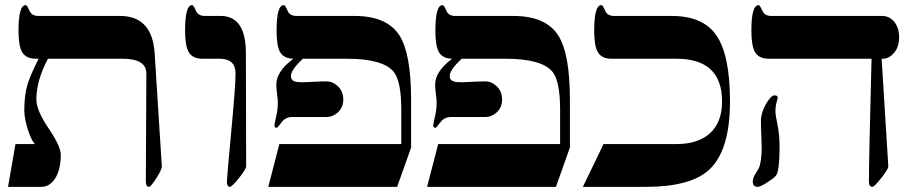

<svg xmlns="http://www.w3.org/2000/svg" viewBox="-20 -725 3558 745"><path d="M607.9 -80.1Q608.9 -68.8 587.2 -34.4Q565.4 0 558.1 0Q545.9 0 545.9 -21Q545.9 -28.8 546.9 -229.5Q547.9 -430.2 547.9 -439.9Q547.9 -497.1 455.1 -497.1H166Q121.1 -412.6 121.1 -338.9Q121.1 -296.9 168.5 -227.1Q215.8 -157.2 215.8 -125Q215.8 -65.9 193.4 -31.7Q172.4 0 140.1 0H11.2L40 -166H115.2Q100.1 -182.6 86.4 -227.5Q74.2 -270 74.2 -296.9Q74.2 -354.5 86.4 -396Q96.7 -431.2 129.9 -497.1H119.1Q80.6 -497.1 65.4 -523.4Q51.8 -547.9 51.8 -606.9Q51.8 -705.1 80.1 -705.1Q85 -705.1 94 -684.1Q103 -663.1 128.9 -663.1H445.8Q570.8 -663.1 580.1 -518.1Z M935.1 -80.1Q935.1 -68.8 907.5 -34.4Q879.9 0 872.1 0Q860.4 0 860.4 -21Q860.4 -34.2 877.2 -213.6Q894 -393.1 894 -439.9Q894 -497.1 832 -497.1H765.1Q726.6 -497.1 711.9 -523.4Q698.2 -547.9 698.2 -606.9Q698.2 -705.1 725.1 -705.1Q731 -705.1 739.7 -684.1Q748.5 -663.1 774.4 -663.1H836.4Q934.1 -663.1 934.1 -518.1Z M1312 -338.9Q1312 -307.1 1289.6 -287.6Q1270.5 -271 1247.1 -271H1114.3Q1087.4 -271 1072.3 -250Q1057.1 -229 1053.2 -229Q1044.9 -229 1044.9 -238.8Q1044.9 -244.1 1051.5 -272.5Q1058.1 -300.8 1058.1 -327.1Q1058.1 -336.9 1055.2 -359.4Q1052.2 -381.8 1052.2 -397Q1052.2 -447.8 1118.2 -497.1Q1080.6 -497.6 1065.9 -524.4Q1053.2 -548.3 1053.2 -606.9Q1053.2 -705.1 1081.1 -705.1Q1086.9 -705.1 1095.5 -684.1Q1104 -663.1 1129.9 -663.1H1356Q1481.9 -663.1 1530.3 -586.9Q1575.2 -516.1 1575.2 -336.9V-152.8L1521 0H1021L1064 -166H1537.1V-298.8Q1537.1 -410.6 1507.3 -446.8Q1465.3 -497.1 1325.2 -497.1H1155.3Q1108.9 -454.1 1108.9 -430.2Q1108.9 -412.6 1126.5 -408.2Q1133.8 -405.8 1158.2 -405.8Q1167.5 -405.8 1194.1 -407.5Q1220.7 -409.2 1247.1 -409.2Q1271 -409.2 1290 -391.1Q1312 -371.1 1312 -338.9Z M1928.2 -338.9Q1928.2 -307.1 1905.8 -287.6Q1886.7 -271 1863.3 -271H1730.5Q1703.6 -271 1688.5 -250Q1673.3 -229 1669.4 -229Q1661.1 -229 1661.1 -238.8Q1661.1 -244.1 1667.7 -272.5Q1674.3 -300.8 1674.3 -327.1Q1674.3 -336.9 1671.4 -359.4Q1668.5 -381.8 1668.5 -397Q1668.5 -447.8 1734.4 -497.1Q1696.8 -497.6 1682.1 -524.4Q1669.4 -548.3 1669.4 -606.9Q1669.4 -705.1 1697.3 -705.1Q1703.1 -705.1 1711.7 -684.1Q1720.2 -663.1 1746.1 -663.1H1972.2Q2098.1 -663.1 2146.5 -586.9Q2191.4 -516.1 2191.4 -336.9V-152.8L2137.2 0H1637.2L1680.2 -166H2153.3V-298.8Q2153.3 -410.6 2123.5 -446.8Q2081.5 -497.1 1941.4 -497.1H1771.5Q1725.1 -454.1 1725.1 -430.2Q1725.1 -412.6 1742.7 -408.2Q1750 -405.8 1774.4 -405.8Q1783.7 -405.8 1810.3 -407.5Q1836.9 -409.2 1863.3 -409.2Q1887.2 -409.2 1906.2 -391.1Q1928.2 -371.1 1928.2 -338.9Z M2812.5 -331.1Q2812.5 -139.6 2730.5 -65.4Q2658.2 0 2486.3 0H2241.7L2321.8 -166H2604.5Q2688 -166 2733.9 -207Q2781.7 -250 2781.7 -331.1Q2781.7 -497.1 2604.5 -497.1H2352.5Q2314 -497.1 2299.3 -523.4Q2285.6 -547.9 2285.6 -606.9Q2285.6 -705.1 2313.5 -705.1Q2319.3 -705.1 2327.9 -684.1Q2336.4 -663.1 2362.3 -663.1H2586.4Q2706.5 -663.1 2758.3 -589.8Q2812.5 -513.7 2812.5 -331.1Z M3468.8 -580.1Q3468.8 -543.5 3449.5 -520.3Q3430.2 -497.1 3404.8 -497.1H3400.9L3426.8 -80.1Q3427.2 -69.3 3399.9 -34.7Q3372.6 0 3364.7 0Q3351.6 0 3351.6 -21Q3351.6 -106.9 3361.8 -497.1H2962.9Q2924.3 -497.1 2909.2 -523.4Q2895.5 -547.9 2895.5 -606.9Q2895.5 -705.1 2923.8 -705.1Q2928.7 -705.1 2937.7 -684.1Q2946.8 -663.1 2972.7 -663.1H3402.8Q3431.6 -663.1 3450.2 -640.1Q3468.8 -617.2 3468.8 -580.1ZM3004.9 -155.8Q3004.9 -57.6 2989.7 -42Q2979.5 -31.2 2956.1 -16.6Q2930.2 0 2919.9 0Q2900.9 0 2900.9 -20Q2900.9 -32.2 2908.4 -45.7Q2916 -59.1 2924.3 -72.3Q2935.5 -98.6 2935.5 -151.9Q2935.5 -168.9 2934.1 -198.7Q2932.6 -228.5 2932.6 -255.9Q2932.6 -287.6 2952.6 -322.3Q2971.7 -355 2984.9 -355Q2997.6 -355 2997.6 -346.2Q2997.6 -342.3 2993.2 -327.4Q2988.8 -312.5 2988.8 -293.9Q2988.8 -279.3 2996.8 -240.7Q3004.9 -202.1 3004.9 -155.8Z"/></svg>

Font: Ezra SIL
Style: Regular
Weight: 400
Designer: Development by SIL's NRSI team. OpenType tables by Ralph Hancock ( hancock@dircon.co.uk )
Foundry: SIL International, Version 2.51: 2007
Version: Version 2.51, 2007